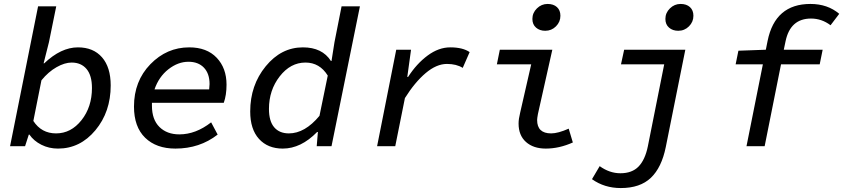

<svg xmlns="http://www.w3.org/2000/svg" viewBox="-20 -741 4273 973"><path d="M274 12Q228 12 189.5 -7.5Q151 -27 129 -59H126L107 0H31L173 -709H265L228 -527L201 -420H204Q289 -501 375 -501Q453 -501 497 -450.5Q541 -400 541 -308Q541 -174 463.5 -81Q386 12 274 12ZM264 -65Q340 -65 393 -132Q446 -199 446 -295Q446 -359 418.5 -391.5Q391 -424 343 -424Q308 -424 266.5 -400.5Q225 -377 190 -334L149 -128Q190 -65 264 -65Z M869 12Q772 12 715.5 -43Q659 -98 659 -201Q659 -330 742 -415.5Q825 -501 939 -501Q1028 -501 1078 -448.5Q1128 -396 1128 -312Q1128 -259 1114 -220H750V-205Q750 -135 788 -97.5Q826 -60 889 -60Q972 -60 1050 -121L1083 -59Q992 12 869 12ZM935 -428Q882 -428 833.5 -390Q785 -352 763 -288H1040Q1042 -306 1042 -315Q1042 -368 1013.5 -398Q985 -428 935 -428Z M1413 12Q1337 12 1292.5 -37Q1248 -86 1248 -176Q1248 -309 1326.5 -405Q1405 -501 1515 -501Q1613 -501 1657 -432H1660L1675 -527L1711 -709H1804L1660 0H1585L1591 -72H1587Q1505 12 1413 12ZM1444 -65Q1525 -65 1599 -154L1641 -358Q1600 -424 1528 -424Q1452 -424 1397.5 -354Q1343 -284 1343 -189Q1343 -127 1369.5 -96Q1396 -65 1444 -65Z M1891 0 1988 -489H2063L2044 -351H2048Q2091 -418 2147 -459.5Q2203 -501 2262 -501Q2325 -501 2360 -477L2325 -397Q2293 -417 2245 -417Q2192 -417 2137 -370.5Q2082 -324 2032 -244L1983 0Z M2746 12Q2683 12 2645.5 -21.5Q2608 -55 2608 -115Q2608 -138 2616 -170L2672 -415H2498L2513 -489H2779L2706 -163Q2702 -141 2702 -133Q2702 -65 2773 -65Q2808 -65 2862 -89L2883 -19Q2814 12 2746 12ZM2743 -585Q2715 -585 2696.5 -601Q2678 -617 2678 -645Q2678 -676 2701 -698.5Q2724 -721 2755 -721Q2785 -721 2802.5 -705Q2820 -689 2820 -661Q2820 -630 2797.5 -607.5Q2775 -585 2743 -585Z M3126 212Q3043 212 2980 167L3019 101Q3069 137 3124 137Q3183 137 3216 103Q3249 69 3263 1L3346 -415H3127L3143 -489H3453L3354 4Q3333 108 3278.5 160Q3224 212 3126 212ZM3417 -585Q3389 -585 3370.5 -601Q3352 -617 3352 -645Q3352 -676 3375 -698.5Q3398 -721 3429 -721Q3459 -721 3476.5 -705Q3494 -689 3494 -661Q3494 -630 3471.5 -607.5Q3449 -585 3417 -585Z M3763 0 3846 -415H3708L3722 -484L3861 -489L3870 -534Q3908 -721 4087 -721Q4174 -721 4233 -671L4189 -613Q4144 -647 4090 -647Q3985 -647 3961 -532L3952 -489H4149L4134 -415H3938L3855 0Z"/></svg>

Font: TypoPRO Source Code Pro
Style: Italic
Weight: 500
Italic angle: -11°
Monospace: yes
Designer: Paul D. Hunt, Teo Tuominen
Foundry: Adobe Systems Incorporated
Version: Version 1.030;PS 1.0;hotconv 1.0.84;makeotf.lib2.5.63406